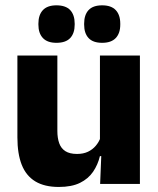

<svg xmlns="http://www.w3.org/2000/svg" viewBox="-20 -704 606 735"><path d="M199.6 -491.4V-202.7Q199.6 -175.7 206.6 -155.9Q213.6 -136.1 230.1 -125.4Q246.7 -114.7 275 -114.7Q299.1 -114.7 316.9 -123.2Q334.6 -131.7 346.7 -146.1Q358.9 -160.5 365 -177.9L388.7 -106.4H362.5Q354.7 -73.5 336.4 -46.6Q318.1 -19.7 286.3 -4Q254.5 11.7 205.1 11.7Q150.6 11.7 115.3 -9.5Q80.1 -30.8 63.3 -72.9Q46.6 -115 46.6 -178.1V-491.4ZM515.6 -491.4V0H363.3L368.3 -122.9L362.6 -137.2V-491.4ZM196 -540.1Q161.4 -540.1 144.2 -558.4Q127 -576.7 127 -609.7V-613.5Q127 -646.9 144.2 -665.3Q161.4 -683.6 196 -683.6Q231.6 -683.6 248.8 -665.3Q265.9 -646.9 265.9 -613.5V-609.7Q265.9 -576.7 248.8 -558.4Q231.6 -540.1 196 -540.1ZM371.1 -540.1Q336 -540.1 319 -558.4Q302.1 -576.7 302.1 -609.7V-613.5Q302.1 -646.9 319 -665.3Q336 -683.6 371.1 -683.6Q405.8 -683.6 423.1 -665.3Q440.4 -646.9 440.4 -613.5V-609.7Q440.4 -576.7 423.1 -558.4Q405.8 -540.1 371.1 -540.1Z"/></svg>

Font: Anek Gurmukhi Medium
Style: Regular
Weight: 500
Designer: Sarang Kulkarni (Gurmukhi), Yesha Goshar (Latin)
Foundry: Ek Type
Version: Version 1.003